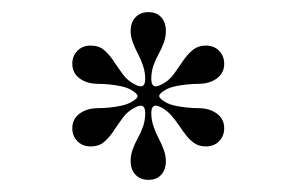

<svg xmlns="http://www.w3.org/2000/svg" viewBox="-20 -748 489 316"><path d="M224 -452Q211 -452 203 -460.5Q195 -469 195 -483Q195 -493 198.5 -502.5Q202 -512 207 -521Q212 -530 215.5 -540Q219 -550 219 -562Q219 -570 215.5 -573Q212 -576 202 -571Q190 -565 182 -554Q174 -543 167 -532.5Q160 -522 151.5 -514.5Q143 -507 129 -507Q116 -507 107.5 -515.5Q99 -524 99 -537Q99 -552 111 -561Q123 -570 142 -570Q150 -570 160 -571Q170 -572 179.5 -574Q189 -576 196 -580Q207 -586 206.5 -590Q206 -594 196 -600Q189 -604 179.5 -606Q170 -608 160 -609Q150 -610 142 -610Q123 -610 111 -619Q99 -628 99 -643Q99 -656 107.5 -664.5Q116 -673 129 -673Q143 -673 151.5 -665.5Q160 -658 167 -647.5Q174 -637 182 -626Q190 -615 202 -609Q212 -604 215.5 -607Q219 -610 219 -618Q219 -629 215.5 -639.5Q212 -650 207 -659.5Q202 -669 198.5 -678.5Q195 -688 195 -697Q195 -711 203 -719.5Q211 -728 224 -728Q238 -728 245.5 -719.5Q253 -711 253 -697Q253 -687 249.5 -677.5Q246 -668 241 -659Q236 -650 232.5 -640Q229 -630 229 -618Q229 -610 232.5 -607Q236 -604 246 -609Q258 -615 266 -626Q274 -637 281 -647.5Q288 -658 297 -665.5Q306 -673 319 -673Q332 -673 340.5 -664.5Q349 -656 349 -643Q349 -628 337 -619Q325 -610 306 -610Q298 -610 288 -609Q278 -608 268.5 -606Q259 -604 252 -600Q242 -594 242 -590Q242 -586 252 -580Q259 -576 268.5 -574Q278 -572 288 -571Q298 -570 306 -570Q325 -570 337 -561Q349 -552 349 -537Q349 -524 340.5 -515.5Q332 -507 319 -507Q308 -507 300.5 -512Q293 -517 287 -524.5Q281 -532 275 -541Q269 -550 262 -558Q255 -566 246 -571Q236 -576 232.5 -573Q229 -570 229 -562Q229 -551 232.5 -540.5Q236 -530 241 -520.5Q246 -511 249.5 -501.5Q253 -492 253 -483Q253 -469 245.5 -460.5Q238 -452 224 -452Z"/></svg>

Font: Kalnia Thin
Style: Regular
Weight: 250
Designer: Frida Medrano
Foundry: Frida Medrano
Version: Version 1.105